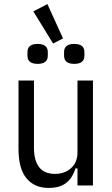

<svg xmlns="http://www.w3.org/2000/svg" viewBox="-20 -912 553 944"><path d="M361 -84H351Q336 -36 304.5 -12Q273 12 219 12Q150 12 110.5 -35Q71 -82 71 -180V-516H147V-185Q147 -123 172.5 -90Q198 -57 251 -57Q297 -57 329 -85Q361 -113 361 -164V-516H437V0H361ZM144 -856 213 -892 290 -723 241 -698ZM165 -598Q115 -598 115 -638V-656Q115 -696 165 -696Q215 -696 215 -656V-638Q215 -598 165 -598ZM345 -598Q295 -598 295 -638V-656Q295 -696 345 -696Q395 -696 395 -656V-638Q395 -598 345 -598Z"/></svg>

Font: IBM Plex Sans Cond
Style: Regular
Weight: 400
Width: 3
Designer: Mike Abbink, Paul van der Laan, Pieter van Rosmalen
Foundry: Bold Monday
Version: Version 1.3